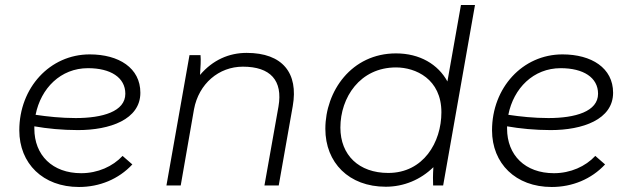

<svg xmlns="http://www.w3.org/2000/svg" viewBox="-20 -740 2524 766"><path d="M295 6C377 6 453 -25 508 -84L469 -118C430 -76 370 -49 304 -49C189 -49 117 -121 117 -227V-236C168 -227 228 -221 291 -221C418 -221 540 -263 540 -370C540 -469 454 -523 338 -523C179 -523 57 -390 57 -220C57 -88 151 6 295 6ZM122 -282C143 -388 222 -468 331 -468C421 -468 480 -431 480 -366C480 -295 389 -269 282 -269C224 -269 169 -275 122 -282Z M644 0H701L754 -304C773 -406 853 -474 949 -474C1059 -474 1109 -419 1091 -315L1035 0H1092L1148 -317C1171 -448 1108 -529 964 -529C894 -529 829 -501 778 -441C780 -472 782 -500 780 -520H736Z M1708 0H1748L1875 -720H1819L1765 -415C1728 -483 1655 -527 1560 -527C1382 -527 1278 -376 1278 -226C1278 -91 1372 5 1519 5C1591 5 1658 -23 1709 -73C1707 -44 1707 -15 1708 0ZM1560 -471C1638 -471 1741 -425 1741 -292C1741 -172 1669 -50 1529 -50C1412 -50 1338 -121 1338 -231C1338 -351 1416 -471 1560 -471Z M2181 6C2263 6 2339 -25 2394 -84L2355 -118C2316 -76 2256 -49 2190 -49C2075 -49 2003 -121 2003 -227V-236C2054 -227 2114 -221 2177 -221C2304 -221 2426 -263 2426 -370C2426 -469 2340 -523 2224 -523C2065 -523 1943 -390 1943 -220C1943 -88 2037 6 2181 6ZM2008 -282C2029 -388 2108 -468 2217 -468C2307 -468 2366 -431 2366 -366C2366 -295 2275 -269 2168 -269C2110 -269 2055 -275 2008 -282Z"/></svg>

Font: Fixel Display 20240404 Light
Style: Italic
Weight: 300
Italic angle: -10°
Designer: AlfaBravo + MacPaw
Foundry: Kyrylo Tkachov, Marchela Mozhyna, Serhii Makarenko, Maria Weinstein, Zakhar Kryvoshyya
Version: Version 1.211;Glyphs 3.2 (3225)